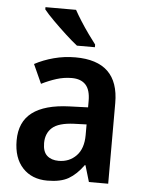

<svg xmlns="http://www.w3.org/2000/svg" viewBox="-54 -810 646 863"><g transform="rotate(5 268.5 -378.0)"><path d="M270 -553Q466 -553 466 -364V0H379L357 -74H354Q323 -31 287.5 -10.5Q252 10 192 10Q122 10 80.5 -34.5Q39 -79 39 -158Q39 -242 95 -284.5Q151 -327 262 -331L346 -334V-363Q346 -413 324.5 -436Q303 -459 262 -459Q227 -459 193.5 -448.5Q160 -438 126 -421L87 -507Q126 -528 173 -540.5Q220 -553 270 -553ZM289 -255Q220 -252 191.5 -226.5Q163 -201 163 -157Q163 -118 182.5 -100.5Q202 -83 235 -83Q283 -83 314.5 -115.5Q346 -148 346 -209V-257ZM254 -766Q266 -744 283.5 -716.5Q301 -689 320 -662.5Q339 -636 353 -618V-606H272Q250 -623 219 -651.5Q188 -680 159.5 -708.5Q131 -737 116 -756V-766Z"/></g></svg>

Font: Noto Sans Sinhala SemiCondensed SemiBold
Style: Regular
Weight: 600
Width: 4
Designer: Jelle Bosma - Monotype Design Team
Foundry: Monotype Imaging Inc.
Version: Version 2.006; ttfautohint (v1.8.4.7-5d5b)